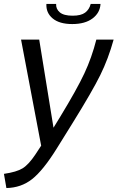

<svg xmlns="http://www.w3.org/2000/svg" viewBox="-55 -721 591 965"><path d="M178.2 -701.2H227.1Q225.6 -675.8 245.6 -658.9Q265.6 -642.1 310.1 -642.1Q352.1 -642.1 372.8 -657.5Q393.6 -672.9 400.9 -701.2H450.2Q447.8 -656.7 410.2 -628.4Q372.6 -600.1 308.1 -600.1Q243.7 -600.1 209.7 -628.4Q175.8 -656.7 178.2 -701.2ZM-35.2 152.8Q28.3 143.6 58.6 125Q88.9 106.4 123 55.2L151.9 11.2L50.8 -522H142.1L213.9 -79.1L248 -134.8Q332 -272.9 369.1 -352.3Q406.2 -431.6 429.2 -522H516.1Q489.3 -425.3 449.2 -344Q409.2 -262.7 310.1 -103L230 25.9Q161.6 135.7 106.4 179.2Q51.3 222.7 -22.9 224.1Z"/></svg>

Font: Rawline Medium
Style: Italic
Weight: 500
Italic angle: -12°
Designer: Matt McInerney, Pablo Impallari, Rodrigo Fuenzalida
Foundry: Matt McInerney, Pablo Impallari, Rodrigo Fuenzalida
Version: Version 4.020;PS 004.020;hotconv 1.0.88;makeotf.lib2.5.64775